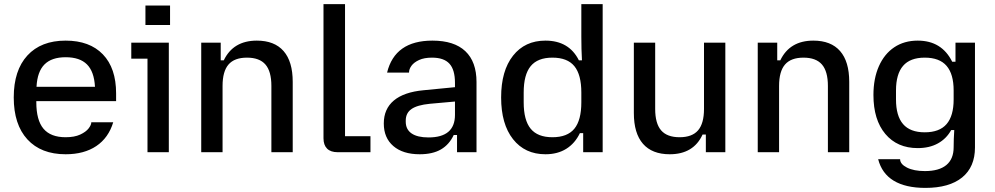

<svg xmlns="http://www.w3.org/2000/svg" viewBox="-20 -742 4850 936"><path d="M47 -267Q47 -399 113.5 -471.5Q180 -544 300 -544Q417 -544 481.5 -477Q546 -410 546 -287V-249H157V-244Q157 -156 192 -114.5Q227 -73 300 -73Q343 -73 371 -86Q399 -99 412 -116Q425 -133 425 -145V-146H532Q509 -70 449.5 -30Q390 10 300 10Q180 10 113.5 -62.5Q47 -135 47 -267ZM443 -319Q439 -393 404 -428Q369 -463 300 -463Q232 -463 197 -428Q162 -393 158 -319Z M699 -456H620V-534H803V0H699ZM689 -715H809V-620H689Z M961 -534H1056V-448H1071Q1117 -544 1232 -544Q1318 -544 1362.5 -493Q1407 -442 1407 -343V0H1303V-323Q1303 -394 1274 -427.5Q1245 -461 1184 -461Q1123 -461 1094 -427.5Q1065 -394 1065 -323V0H961Z M1557 -68V-722H1662V-78H1786V0H1626Q1592 0 1574.5 -17.5Q1557 -35 1557 -68Z M1851 -140Q1851 -211 1900 -252Q1949 -293 2044 -302L2198 -317V-338Q2198 -402 2171 -431.5Q2144 -461 2086 -461Q2048 -461 2023 -449.5Q1998 -438 1986 -421.5Q1974 -405 1974 -389V-388H1867Q1905 -544 2088 -544Q2194 -544 2248.5 -492.5Q2303 -441 2303 -342V0H2208V-84H2192Q2170 -37 2129.5 -13.5Q2089 10 2026 10Q1944 10 1897.5 -30Q1851 -70 1851 -140ZM2069 -72Q2198 -72 2198 -182V-247L2075 -236Q2014 -230 1986 -210.5Q1958 -191 1958 -154V-149Q1958 -111 1986.5 -91.5Q2015 -72 2069 -72Z M2423 -267Q2423 -397 2481 -470.5Q2539 -544 2639 -544Q2754 -544 2802 -448H2817Q2814 -501 2814 -564V-722H2918V0H2823V-93H2807Q2783 -43 2740.5 -16.5Q2698 10 2639 10Q2539 10 2481 -63.5Q2423 -137 2423 -267ZM2673 -73Q2746 -73 2780 -114.5Q2814 -156 2814 -243V-291Q2814 -378 2780 -419.5Q2746 -461 2673 -461Q2601 -461 2567 -419.5Q2533 -378 2533 -291V-243Q2533 -156 2567 -114.5Q2601 -73 2673 -73Z M3070 -191V-534H3174V-211Q3174 -140 3203 -106.5Q3232 -73 3293 -73Q3354 -73 3383 -106.5Q3412 -140 3412 -211V-534H3516V0H3421V-86H3405Q3361 10 3245 10Q3159 10 3114.5 -41Q3070 -92 3070 -191Z M3674 -534H3769V-448H3784Q3830 -544 3945 -544Q4031 -544 4075.5 -493Q4120 -442 4120 -343V0H4016V-323Q4016 -394 3987 -427.5Q3958 -461 3897 -461Q3836 -461 3807 -427.5Q3778 -394 3778 -323V0H3674Z M4261 34H4368Q4368 58 4401.5 75Q4435 92 4489 92Q4558 92 4593.5 62.5Q4629 33 4629 -24Q4629 -63 4632 -108H4617Q4594 -66 4552.5 -43Q4511 -20 4454 -20Q4354 -20 4296 -89Q4238 -158 4238 -279Q4238 -359 4264.5 -419Q4291 -479 4339.5 -511.5Q4388 -544 4454 -544Q4571 -544 4622 -441H4638V-534H4733V-23Q4733 72 4670.5 123Q4608 174 4491 174Q4395 174 4337 139Q4279 104 4261 34ZM4488 -97Q4560 -97 4594.5 -137Q4629 -177 4629 -257V-301Q4629 -381 4594.5 -421Q4560 -461 4488 -461Q4417 -461 4382.5 -421Q4348 -381 4348 -301V-257Q4348 -177 4382.5 -137Q4417 -97 4488 -97Z"/></svg>

Font: Mozilla Text BETA Medium
Style: Regular
Weight: 500
Designer: Studio DRAMA
Foundry: Studio DRAMA
Version: Version 0.100